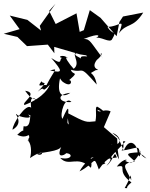

<svg xmlns="http://www.w3.org/2000/svg" viewBox="-82 -838 801 1024"><path d="M328 -136C335 -169 272 -162 278 -190C283 -253 292 -298 251 -204C234 -228 266 -331 299 -294C234 -287 211 -334 293 -343C248 -312 220 -336 238 -420C272 -364 274 -441 255 -400C315 -358 302 -445 267 -394C352 -465 305 -432 296 -466C372 -444 334 -501 434 -387C419 -471 377 -433 429 -464C468 -465 394 -465 434 -518C490 -564 432 -566 468 -524C400 -614 398 -632 364 -630C455 -666 454 -646 425 -633C450 -650 506 -602 517 -631C544 -678 518 -647 491 -695C555 -694 587 -751 552 -660C594 -718 627 -684 682 -771L574 -750L555 -721L540 -645L454 -743L397 -784L365 -677L343 -668L326 -767L215 -710L180 -780L214 -818L130 -700L137 -675L64 -732L-30 -755L26 -678L28 -684L-62 -658L11 -641L62 -592L173 -600L208 -554L207 -588L345 -548L377 -543C402 -527 335 -553 351 -520C359 -531 285 -546 339 -558C283 -562 356 -505 311 -471C288 -495 253 -546 281 -527C252 -556 207 -527 270 -528C215 -543 271 -476 191 -529C254 -455 254 -448 185 -462C234 -476 209 -469 166 -384C147 -389 108 -366 140 -405C144 -384 184 -417 119 -349C167 -391 131 -329 183 -386C181 -378 158 -320 49 -278C28 -289 128 -342 52 -354C90 -300 89 -325 121 -296C67 -356 86 -256 84 -263C59 -293 -17 -176 -15 -146C52 -186 -11 -236 7 -229C12 -214 106 -197 68 -227C110 -216 113 -204 92 -250C68 -254 95 -151 44 -165C35 -110 62 -170 10 -119C68 -92 73 -138 74 -104C50 -77 125 -71 63 -91C85 -80 88 -25 78 5C170 -57 145 5 114 -18C230 -37 243 -36 261 -86C200 20 265 -11 271 -21C312 -18 299 18 239 4C286 56 330 -14 403 57C417 6 370 -3 453 3C448 65 420 58 480 33C433 -11 494 52 457 -10C453 2 397 -20 342 76C432 31 415 -18 445 66C498 -13 532 -5 486 46C529 13 525 -45 541 2C484 11 514 -4 587 -83C558 -95 592 -58 566 -35C638 -41 664 -74 661 -18C610 69 599 7 571 23C615 19 587 -7 541 50C606 39 530 70 619 135C573 172 615 165 583 165C625 91 613 80 618 123C586 52 556 36 637 23C600 -14 569 -22 667 -26C663 -53 654 -12 699 7C642 -49 680 25 651 -18C658 -56 611 -119 578 -34C540 -128 553 -95 517 -130C568 -111 572 -59 511 -67C526 -73 526 -32 553 12L545 -44L543 -99L472 -160L508 -244C471 -261 446 -229 437 -253C510 -220 444 -267 437 -269C422 -269 436 -236 427 -191C375 -186 380 -182 275 -237L288 -152Z"/></svg>

Font: Hussar Lance
Style: ExBd
Weight: 700
Foundry: Cannot Into Space Fonts, PlusOne Fonts
Version: Version 2.270